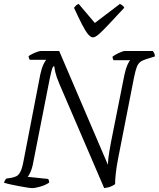

<svg xmlns="http://www.w3.org/2000/svg" viewBox="-27 -966 815 986"><path d="M139 0Q131 0 111.5 -3Q92 -6 68.5 -10.5Q45 -15 24.5 -19.5Q4 -24 -7 -28Q-5 -33 -1.5 -39.5Q2 -46 6 -49L32 -53Q46 -56 57 -61Q68 -66 77.5 -83.5Q87 -101 94 -140L180 -584Q187 -616 196 -635Q205 -654 211 -659H126Q124 -662 122 -667Q120 -672 120 -678Q127 -683 139 -689Q151 -695 163.5 -699.5Q176 -704 182 -704H277L527 -120Q528 -137 529.5 -152.5Q531 -168 534.5 -188Q538 -208 543 -236L612 -582Q619 -614 627.5 -633Q636 -652 642 -657H556Q555 -659 553 -663.5Q551 -668 551 -675Q557 -680 569.5 -687Q582 -694 595 -699Q608 -704 612 -704H758Q761 -700 765 -692.5Q769 -685 768 -676L723 -662Q704 -656 693 -647.5Q682 -639 675.5 -622Q669 -605 662 -572L580 -154Q571 -108 567.5 -75Q564 -42 564 -20Q555 -14 545 -9.5Q535 -5 525.5 -3Q516 -1 508 0L278 -535Q262 -573 257.5 -593.5Q253 -614 252 -625H246Q243 -619 241 -613.5Q239 -608 236.5 -598Q234 -588 229 -565L141 -118Q136 -96 128.5 -80Q121 -64 115 -58L220 -47Q222 -45 224 -39Q226 -33 225 -28Q206 -15 179.5 -7.5Q153 0 139 0ZM450 -774Q439 -774 425.5 -790Q412 -806 394.5 -840Q377 -874 353 -926Q358 -932 362.5 -937Q367 -942 377 -946L460 -848L589 -946Q597 -942 603.5 -936.5Q610 -931 611 -926Q564 -876 532.5 -842Q501 -808 481.5 -791Q462 -774 450 -774Z"/></svg>

Font: Texturina Medium 12pt Thin
Style: Italic
Weight: 250
Italic angle: -11°
Version: Version 1.002